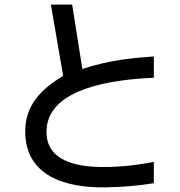

<svg xmlns="http://www.w3.org/2000/svg" viewBox="-20 -759 777 830"><path d="M645 -423V-515C558 -508 462 -502 336 -461L292 -739H200L253 -431C157 -373 89 -304 89 -191C89 1 261 53 433 51C511 50 584 43 645 33V-59C586 -48 516 -37 427 -37C302 -37 181 -67 181 -189C181 -266 229 -325 321 -364C398 -397 507 -417 645 -423Z"/></svg>

Font: コーポレート・ロゴ ver3 Medium
Style: Regular
Weight: 500
Designer: [KANA_main] LOGOTYPE.JP [Source Han Sans] Ryoko NISHIZUKA 西塚涼子 (kana, bopomofo & ideographs); Paul D. Hunt (Latin, Greek
Version: Version 12.001;FEAKit 1.0